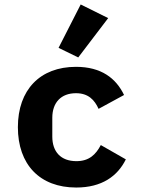

<svg xmlns="http://www.w3.org/2000/svg" viewBox="-20 -827 640 859"><path d="M321 12C436 12 506 -39 543 -114L431 -178C409 -136 379 -106 322 -106C252 -106 214 -148 214 -216V-300C214 -368 253 -410 320 -410C375 -410 403 -380 421 -340L535 -402C499 -477 433 -528 320 -528C159 -528 60 -425 60 -258C60 -91 158 12 321 12ZM464 -746 341 -807 242 -613 330 -570Z"/></svg>

Font: IBM Plex Mono
Style: Bold
Weight: 700
Monospace: yes
Designer: Mike Abbink, Paul van der Laan, Pieter van Rosmalen
Foundry: Bold Monday
Version: Version 2.004